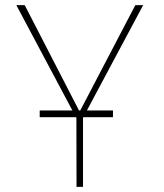

<svg xmlns="http://www.w3.org/2000/svg" viewBox="-20 -731 640 751"><path d="M421.9 -272.5H305.7L304.7 -270V0H279.3L278.8 -270L277.3 -272.5H135.3V-298.8H263.2L43.9 -710.9H76.7L289.1 -298.8H293.9L509.3 -710.9H540L319.8 -298.8H421.9Z"/></svg>

Font: Roboto Mono Thin
Style: Regular
Weight: 250
Designer: Google
Version: Version 2.000985; 2015; ttfautohint (v1.3)